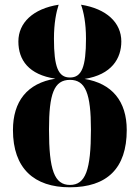

<svg xmlns="http://www.w3.org/2000/svg" viewBox="-20 -785 594 815"><path d="M276 10C434 10 518 -70 518 -233C518 -356 455 -431 339 -450C454 -468 495 -537 495 -609C495 -689 432 -748 324 -765C335 -735 345 -687 345 -621C345 -501 327 -456 277 -456C227 -456 209 -501 209 -621C209 -687 219 -735 229 -765C120 -748 58 -688 58 -609C58 -530 102 -468 215 -451C95 -432 35 -354 35 -233C35 -70 125 10 276 10ZM277 0C211 0 188 -63 188 -235C188 -386 209 -446 277 -446C343 -446 366 -388 366 -235C366 -63 343 0 277 0Z"/></svg>

Font: Noto Serif Display Condensed Extra
Style: Regular
Weight: 800
Width: 3
Designer: Monotype Design Team
Foundry: Monotype Imaging Inc.
Version: Version 1.900